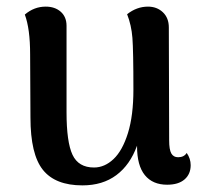

<svg xmlns="http://www.w3.org/2000/svg" viewBox="-20 -546 615 580"><path d="M556 -47Q556 -20 537.5 -4Q519 12 485 12Q441 12 417.5 -17Q394 -46 394 -104V-106Q373 -48 331.5 -17Q290 14 229 14Q147 14 109.5 -33Q72 -80 72 -191L71 -382Q71 -459 55 -502Q83 -526 118 -526Q146 -526 163.5 -510.5Q181 -495 181 -468V-207Q181 -117 199 -78.5Q217 -40 264 -40Q296 -40 323 -65.5Q350 -91 366.5 -144Q383 -197 383 -275Q383 -393 380 -431.5Q377 -470 364 -503Q393 -526 427 -526Q454 -526 472 -509Q490 -492 490 -463L491 -122Q491 -94 497.5 -82.5Q504 -71 518 -71Q536 -71 544 -84Q556 -67 556 -47Z"/></svg>

Font: Arima Madurai
Style: Bold
Weight: 700
Designer: Joana Correia and Natanael Gama
Foundry: NDISCOVER
Version: Version 1.019